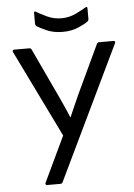

<svg xmlns="http://www.w3.org/2000/svg" viewBox="-57 -870 636 913"><g transform="rotate(-5 261.5 -413.5)"><path d="M130 0Q126 0 124 -3.5Q122 -7 124 -11L227 -228L24 -644Q20 -655 31 -655H102Q110 -655 113 -649L224 -412Q235 -387 246.5 -362.5Q258 -338 268 -312H270Q281 -338 292 -362.5Q303 -387 314 -412L425 -648Q428 -655 436 -655H505Q510 -655 511.5 -652Q513 -649 511 -644L205 -7Q202 0 194 0ZM268 -719Q225 -719 192 -733.5Q159 -748 145 -758Q140 -763 140 -769V-819Q140 -832 150 -825Q168 -814 199.5 -799Q231 -784 268 -784Q304 -784 335.5 -799Q367 -814 385 -825Q395 -832 395 -819V-769Q395 -763 390 -758Q377 -748 344 -733.5Q311 -719 268 -719Z"/></g></svg>

Font: Sofia Sans Semi Condensed
Style: Regular
Weight: 400
Designer: Botio Nikoltchev, Ani Petrova
Foundry: lettersoup
Version: Version 4.100; ttfautohint (v1.8.4.7-5d5b)